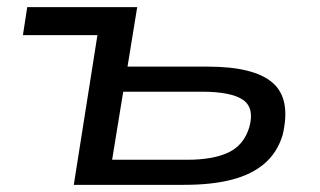

<svg xmlns="http://www.w3.org/2000/svg" viewBox="-20 -516 892 536"><path d="M186 0 252 -418H44L56 -496H363L336 -330H560Q689 -330 741 -285Q793 -240 769 -139Q754 -90 718.5 -59.5Q683 -29 627.5 -14.5Q572 0 494 0ZM293 -70H503Q575 -70 618 -90.5Q661 -111 676 -161Q691 -215 658 -237.5Q625 -260 543 -260H324Z"/></svg>

Font: Nunito Sans 7pt Expanded
Style: Italic
Weight: 400
Width: 7
Italic angle: -9°
Designer: Vernon Adams
Foundry: Vernon Adams
Version: Version 3.101;gftools[0.9.27]